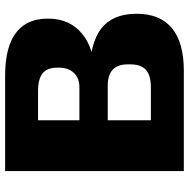

<svg xmlns="http://www.w3.org/2000/svg" viewBox="-14 -726 740 752"><g transform="rotate(-90 356.0 -350.0)"><path d="M62 -700H434Q509 -700 558.5 -681.5Q608 -663 633.5 -626Q659 -589 659 -533V-528Q658 -447 600.5 -399Q543 -351 442 -349L439 -370Q562 -368 619.5 -324Q677 -280 678 -189V-184Q678 -93 621.5 -46.5Q565 0 455 0H62ZM389 -129Q421 -129 441 -137.5Q461 -146 470.5 -164Q480 -182 480 -210V-219Q480 -259 459 -278.5Q438 -298 397 -298H261V-129ZM390 -409Q414 -409 431 -418.5Q448 -428 457.5 -446Q467 -464 467 -488V-496Q467 -535 445 -553Q423 -571 375 -571H261V-409Z"/></g></svg>

Font: Pathway Extreme ExtraBold
Style: Regular
Weight: 800
Designer: Eduardo Rodriguez Tunni
Foundry: Eduardo Rodriguez Tunni
Version: Version 1.001;gftools[0.9.26]